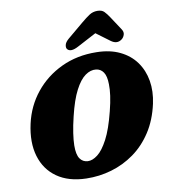

<svg xmlns="http://www.w3.org/2000/svg" viewBox="-101 -1042 1008 1143"><g transform="rotate(-10 402.5 -470.0)"><path d="M516.5 -715Q598 -714 657.8 -685.2Q717.5 -656.5 753.5 -606.8Q789.5 -557 800.5 -492.2Q811.5 -427.5 795.5 -354Q774.5 -258.5 728.5 -188Q682.5 -117.5 619 -72Q555.5 -26.5 481 -4.8Q406.5 17 328 15Q221.5 12.5 152.5 -36Q83.5 -84.5 58.2 -169.2Q33 -254 57.5 -364Q80.5 -467.5 144.8 -547.2Q209 -627 304.5 -672Q400 -717 516.5 -715ZM354.5 -85Q382.5 -83.5 414.2 -107.8Q446 -132 477.2 -191.2Q508.5 -250.5 534.5 -354.5Q547.5 -405.5 553 -445.2Q558.5 -485 557.5 -514.5Q557 -563.5 540.8 -587.2Q524.5 -611 497 -614Q464.5 -618 431.8 -594.8Q399 -571.5 369.8 -515.2Q340.5 -459 317.5 -363Q304 -307.5 297.8 -264.8Q291.5 -222 291 -190.5Q290.5 -135.5 307.5 -111Q324.5 -86.5 354.5 -85ZM416 -767Q367.5 -741 348.5 -763.5Q341.5 -772 344.8 -788.5Q348 -805 369 -823L467 -905Q494.5 -928 516 -942.2Q537.5 -956.5 565 -956.5Q592 -956.5 606 -942.2Q620 -928 635 -905L689 -823Q701 -805 695.2 -788.5Q689.5 -772 677.5 -763.5Q647 -741 612 -767L530.5 -827.5Z"/></g></svg>

Font: Fraunces 9pt S100 Black
Style: Italic
Weight: 900
Italic angle: -16°
Version: Version 1.000; ttfautohint (v1.8.3)